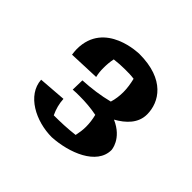

<svg xmlns="http://www.w3.org/2000/svg" viewBox="-105 -823 602 602"><g transform="rotate(45 196.5 -521.5)"><path d="M350 -436C350 -436 348 -483 288 -509C322 -528 350 -555 350 -594C350 -648 312 -711 199 -711C199 -711 49 -710 49 -583C49 -576 50 -568 51 -560L154 -564C151 -576 150 -588 150 -600C150 -614 151 -628 154 -642C170 -644 186 -645 202 -645C215 -645 228 -645 241 -643C245 -626 248 -609 248 -591C248 -575 246 -558 241 -542C206 -533 169 -528 131 -526L130 -484C140 -485 150 -485 160 -485C186 -485 211 -483 236 -478C240 -462 242 -447 242 -431C242 -417 240 -404 237 -390C205 -386 174 -385 145 -385C136 -404 131 -423 130 -443L38 -436C42 -371 118 -332 189 -332C262 -336 350 -370 350 -436Z"/></g></svg>

Font: Galindo
Style: Regular
Weight: 400
Designer: Astigmatic (AOETI)
Foundry: Astigmatic (AOETI)
Version: Version 1.000